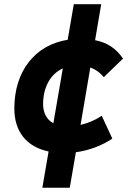

<svg xmlns="http://www.w3.org/2000/svg" viewBox="-20 -710 626 903"><path d="M179.2 172.9H308.1L336.9 5.9C399.9 -2.4 460.4 -25.9 508.3 -58.1L458.5 -165.5C430.2 -146.5 395.5 -130.9 358.9 -122.6L404.8 -392.6C429.7 -383.8 449.7 -369.1 468.3 -347.2L558.6 -434.6C525.9 -481.9 484.9 -509.8 427.2 -521L456.1 -690.4H327.1L298.3 -522.9C145 -498.5 47.4 -376 47.4 -199.7C47.4 -90.8 105 -19.5 208.5 2.4ZM231 -130.4C200.2 -147 183.1 -177.7 182.6 -220.2C183.1 -301.3 217.8 -362.3 275.4 -388.2Z"/></svg>

Font: Cascadia Mono PL
Style: Bold Italic
Weight: 700
Italic angle: -10°
Monospace: yes
Designer: Aaron Bell
Foundry: Saja Typeworks
Version: Version 2404.023